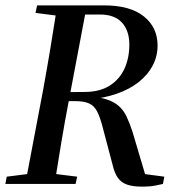

<svg xmlns="http://www.w3.org/2000/svg" viewBox="-25 -684 662 714"><path d="M-5 0 0 -27 111 -41H149L262 -27L256 0ZM69 0 136 -353Q150 -430 163 -508.5Q176 -587 188 -664H298L231 -310Q216 -232 203 -154.5Q190 -77 178 0ZM107 -636 113 -664H249L247 -622H217ZM502 10Q469 10 447.5 2.5Q426 -5 413.5 -22.5Q401 -40 394 -70L357 -210Q347 -249 336 -270Q325 -291 306 -299.5Q287 -308 253 -308H171L178 -341L289 -342Q345 -342 382 -365Q419 -388 437.5 -428Q456 -468 456 -518Q456 -570 428.5 -600Q401 -630 347 -630H234L238 -664H362Q459 -664 510 -623Q561 -582 561 -515Q561 -475 543 -440.5Q525 -406 491 -379Q457 -352 409.5 -335.5Q362 -319 304 -314L303 -327Q344 -323 371 -314.5Q398 -306 416 -290.5Q434 -275 445.5 -251Q457 -227 468 -193L520 -18L466 -43L586 -27L581 0Q567 3 555.5 5.5Q544 8 531.5 9Q519 10 502 10Z"/></svg>

Font: Source Serif 4 48pt SemiBold
Style: Italic
Weight: 600
Italic angle: -12°
Designer: Frank Grießhammer
Foundry: Adobe Systems Incorporated
Version: Version 4.004;hotconv 1.0.116;makeotfexe 2.5.65601